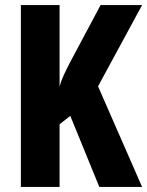

<svg xmlns="http://www.w3.org/2000/svg" viewBox="-20 -734 578 754"><path d="M538 0H370L256 -279L214 -246V0H62V-714H214V-394Q219 -414 229.5 -437Q240 -460 254 -487L375 -714H538L365 -395Z"/></svg>

Font: Noto Sans Lao Looped ExtraCondensed ExtraBold
Style: Regular
Weight: 800
Width: 2
Designer: Mark Frömberg, Ben Mitchell
Foundry: The Fontpad Ltd
Version: Version 1.002; ttfautohint (v1.8.4.7-5d5b)